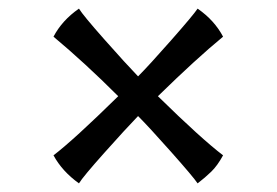

<svg xmlns="http://www.w3.org/2000/svg" viewBox="-20 -550 641 445"><path d="M104 -465Q124 -503 163 -530Q172 -515 222 -458.5Q272 -402 300 -373Q325 -398 376.5 -456.5Q428 -515 438 -530Q477 -503 497 -465Q435 -414 346 -327Q447 -228 497 -190Q484 -166 469.5 -152Q455 -138 438 -125Q428 -140 376.5 -198Q325 -256 300 -281Q271 -251 221.5 -195.5Q172 -140 163 -125Q124 -153 104 -190Q150 -225 254 -327Q177 -404 104 -465Z"/></svg>

Font: Port Lligat Slab
Style: Regular
Weight: 400
Designer: Dario Muhafara, Eduardo Rodriguez Tunni
Foundry: Tipo
Version: Version 1.002